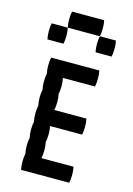

<svg xmlns="http://www.w3.org/2000/svg" viewBox="-121 -863 642 925"><g transform="rotate(15 200.0 -400.0)"><path d="M160 -240Q164 -224 164 -200Q164 -177 160 -160Q164 -144 164 -120Q164 -97 160 -80H320Q324 -64 324 -40Q324 -17 320 0H80Q76 -17 76 -40Q76 -64 80 -80Q76 -97 76 -120Q76 -144 80 -160Q76 -177 76 -200Q76 -224 80 -240Q76 -257 76 -280Q76 -304 80 -320Q76 -337 76 -360Q76 -384 80 -400Q76 -417 76 -440Q76 -464 80 -480Q76 -497 76 -520Q76 -544 80 -560H320Q324 -544 324 -520Q324 -497 320 -480H160Q164 -464 164 -440Q164 -417 160 -400Q164 -384 164 -360Q164 -337 160 -320H320Q324 -304 324 -280Q324 -257 320 -240ZM280 -800Q284 -784 284 -760Q284 -737 280 -720H120Q116 -737 116 -760Q116 -784 120 -800ZM120 -720Q124 -704 124 -680Q124 -657 120 -640H40Q36 -657 36 -680Q36 -704 40 -720ZM360 -720Q364 -704 364 -680Q364 -657 360 -640H280Q276 -657 276 -680Q276 -704 280 -720Z"/></g></svg>

Font: VT323
Style: Regular
Weight: 400
Monospace: yes
Designer: Peter Hull
Version: Version 2.000